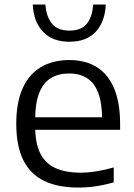

<svg xmlns="http://www.w3.org/2000/svg" viewBox="-20 -815 590 844"><path d="M324.5 9.5Q235 9.5 174.2 -19.8Q113.5 -49 82.5 -111Q51.5 -173 51.5 -271Q51.5 -364.5 79.5 -426.8Q107.5 -489 159.8 -520Q212 -551 284.5 -551Q356 -551 405.8 -519.8Q455.5 -488.5 481.8 -426Q508 -363.5 508 -269V-244.5H90.5V-299.5H449.5L429 -287.5Q429 -360.5 412.2 -405.5Q395.5 -450.5 363 -471.2Q330.5 -492 283.5 -492Q236.5 -492 203.2 -471.5Q170 -451 152.2 -406Q134.5 -361 134.5 -287.5V-260Q134.5 -186.5 156.5 -141.8Q178.5 -97 222.8 -76.5Q267 -56 334.5 -56Q368.5 -56 404.5 -62Q440.5 -68 480 -79V-13.5Q438 -1.5 400 4Q362 9.5 324.5 9.5ZM285 -631.5Q210 -631.5 168.8 -675.8Q127.5 -720 124 -795H179.5Q183.5 -741.5 208.5 -711Q233.5 -680.5 285 -680.5Q337.5 -680.5 361.8 -711Q386 -741.5 389.5 -795H445Q441.5 -719.5 401 -675.5Q360.5 -631.5 285 -631.5Z"/></svg>

Font: Encode Sans SemiExpanded
Style: Regular
Weight: 400
Width: 6
Designer: Multiple Designers
Foundry: Impallari Type
Version: Version 3.002